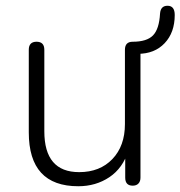

<svg xmlns="http://www.w3.org/2000/svg" viewBox="-20 -640 627 667"><path d="M252 7Q80 7 80 -180V-467Q80 -495 107 -495Q134 -495 134 -467V-184Q134 -42 255 -42Q327 -42 370.5 -87.5Q414 -133 414 -209V-467Q414 -495 441 -495Q490 -495 511.5 -517Q533 -539 536 -593Q538 -620 562 -620Q587 -620 587 -588Q587 -527 552 -490Q517 -453 459 -453L468 -467V-23Q468 -10 461 -2.5Q454 5 441 5Q415 5 415 -23V-108L426 -117Q407 -56 360 -24.5Q313 7 252 7Z"/></svg>

Font: Nunito VF Beta Light
Style: Regular
Weight: 300
Designer: Vernon Adams
Foundry: newtypography
Version: Version 3.001